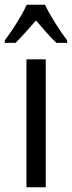

<svg xmlns="http://www.w3.org/2000/svg" viewBox="-46 -786 302 806"><path d="M143 -766H66C47 -723 10 -665 -26 -616V-606H19C43 -629 74 -665 105 -700C135 -665 163 -632 191 -606H236V-616C203 -660 164 -721 143 -766ZM146 0V-537H65V0Z"/></svg>

Font: Noto Sans Sinhala UI ExtraCondensed
Style: Regular
Weight: 400
Width: 2
Designer: Jelle Bosma - Monotype Design Team
Foundry: Monotype Imaging Inc.
Version: Version 2.006